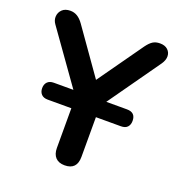

<svg xmlns="http://www.w3.org/2000/svg" viewBox="-130 -823 879 940"><g transform="rotate(20 309.0 -352.5)"><path d="M309 8Q278 8 261.5 -9.5Q245 -27 245 -59V-363L272 -286L31 -625Q18 -643 19.5 -663.5Q21 -684 36 -698.5Q51 -713 78 -713Q98 -713 114.5 -703Q131 -693 146 -672L325 -418H297L477 -672Q493 -694 508 -703.5Q523 -713 545 -713Q571 -713 585.5 -699.5Q600 -686 600.5 -666Q601 -646 586 -624L347 -286L373 -363V-59Q373 8 309 8ZM122 -266Q100 -266 88.5 -278Q77 -290 77 -310Q77 -330 88.5 -342Q100 -354 122 -354H503Q548 -354 548 -310Q548 -290 537 -278Q526 -266 503 -266Z"/></g></svg>

Font: Nunito ExtraLight
Style: Regular
Weight: 200
Designer: Vernon Adams
Foundry: Vernon Adams
Version: Version 3.602